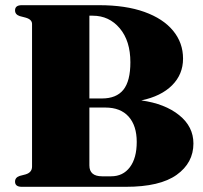

<svg xmlns="http://www.w3.org/2000/svg" viewBox="-20 -720 784 740"><path d="M725.5 -167Q725.5 -92.5 661 -46.2Q596.5 0 465 0H64Q38 0 38 -20Q38 -36 56 -42L79 -48Q103.5 -55.5 103.5 -78V-627.5Q103.5 -645 79 -652L56 -658Q38 -664 38 -680Q38 -700 64 -700H362Q464.5 -700 536.8 -674Q609 -648 647.2 -601.5Q685.5 -555 685.5 -494Q685.5 -433.5 643.2 -391.2Q601 -349 524.5 -333Q615.5 -320.5 670.5 -276.2Q725.5 -232 725.5 -167ZM337.5 -659.5H324.5V-340.5H373Q428.5 -340.5 455.5 -374Q482.5 -407.5 482.5 -480Q482.5 -562.5 441.5 -611Q400.5 -659.5 337.5 -659.5ZM386 -305.5H324.5V-82.5Q324.5 -40.5 373.5 -40.5H408.5Q454 -40.5 480.5 -75.5Q507 -110.5 507 -173Q507 -235.5 475.8 -270.5Q444.5 -305.5 386 -305.5Z"/></svg>

Font: Fraunces 72pt S000 Black
Style: Regular
Weight: 900
Version: Version 1.000; ttfautohint (v1.8.3)